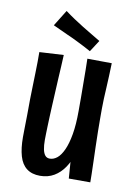

<svg xmlns="http://www.w3.org/2000/svg" viewBox="-83 -771 588 836"><g transform="rotate(10 211.0 -353.5)"><path d="M153 10Q117 10 94 -7.5Q71 -25 61 -59.5Q51 -94 51 -143Q51 -157 51.5 -182Q52 -207 52.5 -240.5Q53 -274 53 -311Q54 -343 54.5 -372Q55 -401 56 -427Q57 -453 57 -476.5Q57 -500 57 -520L164 -526Q163 -501 161.5 -475.5Q160 -450 158.5 -422.5Q157 -395 155.5 -363.5Q154 -332 152 -294Q151 -271 150 -249.5Q149 -228 148.5 -209.5Q148 -191 147.5 -175.5Q147 -160 147 -148Q147 -123 150.5 -106Q154 -89 161.5 -80Q169 -71 182 -71Q199 -71 214.5 -83.5Q230 -96 242.5 -123.5Q255 -151 262.5 -194Q270 -237 270 -298L315 -302Q315 -251 309 -204Q303 -157 291.5 -118Q280 -79 261 -50.5Q242 -22 215 -6Q188 10 153 10ZM279 0 271 -109Q271 -158 270.5 -205Q270 -252 270 -298Q270 -325 270 -356.5Q270 -388 269.5 -419Q269 -450 269 -478.5Q269 -507 268 -528L376 -527Q375 -497 374 -470Q373 -443 371.5 -417.5Q370 -392 369 -368.5Q368 -345 368 -324Q368 -303 368 -283Q368 -257 368.5 -224Q369 -191 370 -156.5Q371 -122 372 -91Q373 -60 373.5 -36Q374 -12 374 0ZM273 -562Q261 -569 247 -576Q233 -583 219.5 -590Q206 -597 191 -604Q176 -611 161 -617.5Q146 -624 130.5 -631.5Q115 -639 99 -646L143 -717Q163 -702 184 -688Q205 -674 226 -661Q247 -648 267.5 -636Q288 -624 306 -613Z"/></g></svg>

Font: Truculenta
Style: Bold
Weight: 700
Designer: Ivan Castro, Eva Sanz & Omnibus-Type Team
Foundry: Omnibus-Type
Version: Version 1.002